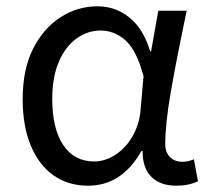

<svg xmlns="http://www.w3.org/2000/svg" viewBox="-20 -577 665 610"><path d="M52 -262Q52 -356 85 -422Q118 -487 172 -522Q226 -557 290 -557Q347 -557 391.5 -521Q436 -485 457 -414H460L483 -543H573L569 -523Q540 -385 522.5 -284Q505 -183 505 -119Q505 -93 520 -78Q535 -63 559 -63Q578 -63 596 -71L609 -1Q579 13 540 13Q490 13 461.5 -14.5Q433 -42 433 -97H429Q367 13 260 13Q197 13 150.5 -19.5Q104 -52 78 -114Q52 -176 52 -262ZM427 -232 436 -335Q414 -417 379 -448.5Q344 -480 299 -480Q260 -480 225 -456Q188 -430 167 -381Q146 -332 146 -263Q146 -168 181 -116Q216 -64 279 -64Q315 -64 348.5 -86.5Q382 -109 403 -147.5Q424 -186 427 -232Z"/></svg>

Font: Merged Yaku Han JP
Style: Regular
Weight: 400
Designer: Ryoko NISHIZUKA 西塚涼子 (kana, bopomofo & ideographs); Paul D. Hunt (Latin, Greek & Cyrillic); Sandoll Communications 산돌커뮤니
Foundry: Adobe
Version: Version 2.004